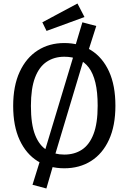

<svg xmlns="http://www.w3.org/2000/svg" viewBox="-20 -946 732 1093"><path d="M346 -701Q433 -701 498.5 -660Q564 -619 600.5 -539.5Q637 -460 637 -344Q637 -230 600.5 -150.5Q564 -71 498.5 -29.5Q433 12 346 12Q260 12 194.5 -28.5Q129 -69 92 -148.5Q55 -228 55 -343Q55 -457 92 -537Q129 -617 194.5 -659Q260 -701 346 -701ZM346 -623Q289 -623 246 -594.5Q203 -566 179.5 -504.5Q156 -443 156 -343Q156 -238 180 -177.5Q204 -117 247 -91.5Q290 -66 346 -66Q404 -66 446.5 -94Q489 -122 512.5 -183Q536 -244 536 -344Q536 -422 523 -475.5Q510 -529 485.5 -561.5Q461 -594 425.5 -608.5Q390 -623 346 -623ZM410 -689 449 -819 528 -798 483 -657 456 -606 293 -63 281 0 244 127 165 106 208 -32 235 -86 398 -626ZM221 -819 421 -926 461 -849 245 -770Z"/></svg>

Font: Fira Sans Variable
Style: Regular
Weight: 400
Designer: Carrois Corporate & Edenspiekermann AG
Foundry: Carrois Corporate GbR & Edenspiekermann AG
Version: Version 4.202